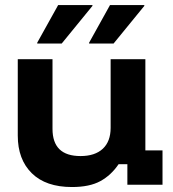

<svg xmlns="http://www.w3.org/2000/svg" viewBox="-20 -736 690 765"><path d="M266.7 9.2Q162.5 9.2 106.7 -45.8Q50.8 -100.8 50.8 -195.8V-500H189.2V-222.5Q189.2 -168.3 217.1 -141.2Q245 -114.2 300.8 -114.2Q358.3 -114.2 389.6 -143.3Q420.8 -172.5 420.8 -226.7V-500H559.2V-136.7H627.5V0H487.5V-81.7H452.5Q422.5 -37.5 379.6 -14.2Q336.7 9.2 266.7 9.2ZM335 -562.5V-565.8L418.3 -715.8H555V-712.5L432.5 -562.5ZM128.3 -562.5V-565.8L211.7 -715.8H348.3V-712.5L225.8 -562.5Z"/></svg>

Font: Funnel Display
Style: Bold
Weight: 700
Designer: NORD ID, Kristian Moeller
Foundry: Dicotype
Version: Version 1.000